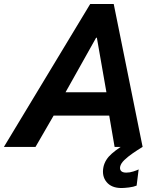

<svg xmlns="http://www.w3.org/2000/svg" viewBox="-66 -740 796 967"><path d="M-46.4 0 388.2 -719.7H506.8L652.3 0H511.2L478 -193.4L475.1 -246.1L421.9 -549.8H418L248 -246.6L224.1 -192.4L112.8 0ZM142.6 -157.7 167 -275.4H552.7L528.8 -157.7ZM545.9 207Q495.6 207 470.7 176.8Q445.8 146.5 455.1 100.6Q463.4 63 497.1 33.7Q530.8 4.4 583 -25.4L651.9 0Q627 15.1 602.3 32.2Q577.6 49.3 560.1 66.2Q542.5 83 539.1 99.6Q536.6 112.8 543.9 121.1Q551.3 129.4 570.3 129.4Q587.9 129.4 605.7 123.5Q623.5 117.7 632.3 113.3L622.1 194.8Q606.9 201.2 583.5 204.1Q560.1 207 545.9 207Z"/></svg>

Font: Reddit Sans
Style: Bold Italic
Weight: 700
Italic angle: -11.25°
Designer: Stephen Hutchings
Version: Version 1.013